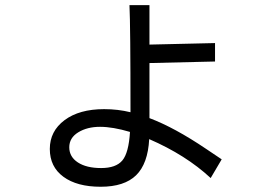

<svg xmlns="http://www.w3.org/2000/svg" viewBox="-20 -630 1040 732"><path d="M377 -213.9Q429.7 -213.9 477.5 -202.1Q477.5 -533.2 473.6 -610.4H549.8V-460L799.8 -465.8V-395.5L549.8 -389.6V-179.7Q645.5 -143.6 765.6 -62.5Q823.2 -23.4 825.2 -22.5L783.2 48.8Q688.5 -39.1 548.8 -99.6Q543.9 -5.9 499 38.1Q454.1 82 363.8 82Q273.4 82 221.7 43.9Q169.9 5.9 169.9 -62Q169.9 -129.9 226.1 -171.9Q282.2 -213.9 377 -213.9ZM475.6 -127Q410.2 -146.5 361.3 -146.5Q312.5 -146.5 278.3 -125.5Q244.1 -104.5 244.1 -68.4Q244.1 -32.2 276.9 -10.7Q309.6 10.7 365.7 10.7Q421.9 10.7 446.3 -18.1Q470.7 -46.9 475.6 -127Z"/></svg>

Font: GenEi M Gothic v2 Regular
Style: Regular
Weight: 400
Version: Version 2.0